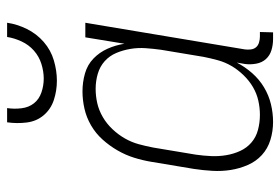

<svg xmlns="http://www.w3.org/2000/svg" viewBox="-144 -636 788 540"><g transform="rotate(-90 250.0 -366.0)"><path d="M177 8Q151 8 126.5 0.5Q102 -7 84 -23.5Q66 -40 56 -63Q46 -86 42 -111Q38 -136 39.5 -162.5Q41 -189 45 -215L65 -335Q69 -359 76.5 -383Q84 -407 97 -429.5Q110 -452 127.5 -471.5Q145 -491 167.5 -504Q190 -517 214.5 -522.5Q239 -528 263 -528Q289 -528 313.5 -521Q338 -514 355.5 -497Q373 -480 383 -457.5Q393 -435 397 -410L415 -520H456L381 -71Q380 -63 381 -54.5Q382 -46 387 -40Q392 -34 400.5 -31.5Q409 -29 417 -29H430L429 8H410Q394 8 379 3.5Q364 -1 354 -12Q344 -23 341 -39Q338 -55 340 -71L344 -94Q332 -71 314.5 -51Q297 -31 274.5 -17.5Q252 -4 227 2Q202 8 177 8ZM197 -29Q217 -29 237 -33.5Q257 -38 275 -48.5Q293 -59 308.5 -75Q324 -91 334.5 -109Q345 -127 350.5 -147Q356 -167 360 -187L380 -307Q383 -329 384.5 -350.5Q386 -372 382.5 -393Q379 -414 371 -433Q363 -452 348 -465.5Q333 -479 312.5 -485Q292 -491 270 -491Q250 -491 230 -486.5Q210 -482 191 -471Q172 -460 156.5 -443.5Q141 -427 130.5 -408.5Q120 -390 114.5 -370Q109 -350 105 -329L85 -209Q82 -188 81 -166.5Q80 -145 83.5 -124Q87 -103 95.5 -84.5Q104 -66 119 -53Q134 -40 154.5 -34.5Q175 -29 197 -29ZM293 -600Q265 -600 239 -608.5Q213 -617 196 -637Q179 -657 175.5 -684.5Q172 -712 176 -740H216Q213 -720 215.5 -699.5Q218 -679 229.5 -664.5Q241 -650 260 -643.5Q279 -637 299 -637Q319 -637 340 -643.5Q361 -650 377.5 -664.5Q394 -679 403.5 -699.5Q413 -720 416 -740H456Q452 -712 438.5 -684.5Q425 -657 402 -637Q379 -617 350 -608.5Q321 -600 293 -600Z"/></g></svg>

Font: Iosevka Curly Slab Extralight
Style: Italic
Weight: 200
Italic angle: -9°
Monospace: yes
Designer: Belleve Invis
Foundry: Belleve Invis
Version: Version 22.1.2; ttfautohint (v1.8.4)